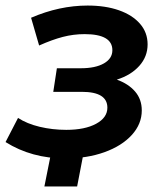

<svg xmlns="http://www.w3.org/2000/svg" viewBox="-34 -562 594 692"><path d="M201 9Q80 9 -14 -50L31 -137Q63 -116 109 -105Q155 -94 205 -94Q272 -94 312.5 -116Q353 -138 353 -174Q353 -231 261 -231H158L171 -316H257Q310 -316 340.5 -333.5Q371 -351 371 -381Q371 -439 271 -439Q231 -439 192.5 -429Q154 -419 107 -398L78 -498Q180 -542 282 -542Q346 -542 394.5 -525Q443 -508 470.5 -476.5Q498 -445 498 -402Q498 -358 468 -324.5Q438 -291 387 -275Q429 -260 453 -232Q477 -204 477 -164Q477 -115 441 -75.5Q405 -36 342.5 -13.5Q280 9 201 9ZM270 -25 244 110H126L153 -25Z"/></svg>

Font: Montserrat SemiBold
Style: Italic
Weight: 600
Italic angle: -11.3°
Designer: Julieta Ulanovsky
Foundry: Julieta Ulanovsky
Version: Version 9.000; ttfautohint (v1.8.4.7-5d5b)